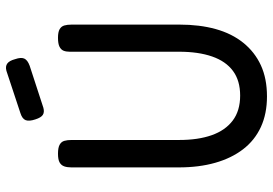

<svg xmlns="http://www.w3.org/2000/svg" viewBox="-156 -746 915 644"><g transform="rotate(-90 302.0 -424.5)"><path d="M300 13Q242 13 197.5 -7.5Q153 -28 123 -67Q93 -106 77.5 -160.5Q62 -215 62 -283V-643Q62 -657 65.5 -667Q69 -677 78.5 -682.5Q88 -688 108 -688Q128 -688 138 -682.5Q148 -677 151 -667Q154 -657 154 -642V-281Q154 -218 170 -172.5Q186 -127 219 -102Q252 -77 303 -77Q353 -77 385.5 -101Q418 -125 434 -171Q450 -217 450 -282V-649Q450 -661 453.5 -669.5Q457 -678 467 -683Q477 -688 497 -688Q516 -688 525.5 -682.5Q535 -677 538 -667Q541 -657 541 -642V-281Q541 -213 526 -159Q511 -105 480 -66.5Q449 -28 404.5 -7.5Q360 13 300 13ZM262 -737Q247 -733 238 -739Q229 -745 223 -764Q216 -785 220.5 -796.5Q225 -808 244 -814L386 -861Q401 -865 410.5 -858Q420 -851 425 -832Q432 -812 427 -801Q422 -790 403 -783Z"/></g></svg>

Font: Fredoka SemiCondensed
Style: Regular
Weight: 400
Width: 4
Designer: Ben Nathan
Foundry: Milena B. Brandão, Ben Nathan
Version: Version 2.001